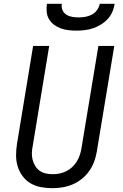

<svg xmlns="http://www.w3.org/2000/svg" viewBox="-20 -975 640 1003"><path d="M254 8Q254 8 254 8Q254 8 254 8Q223 8 193.5 2.5Q164 -3 139.5 -17.5Q115 -32 98 -55Q81 -78 72.5 -105.5Q64 -133 64 -163.5Q64 -194 69 -225L153 -735H237L151 -213Q147 -194 146.5 -175.5Q146 -157 150.5 -140Q155 -123 164 -108Q173 -93 187 -83Q201 -73 219 -69Q237 -65 255 -65Q273 -65 290.5 -68.5Q308 -72 325 -80Q342 -88 356 -101Q370 -114 380 -129.5Q390 -145 396 -162.5Q402 -180 405 -197L494 -735H577L486 -185Q482 -159 472.5 -132.5Q463 -106 447 -83Q431 -60 408.5 -41.5Q386 -23 360 -12Q334 -1 307.5 3.5Q281 8 254 8ZM379 -815Q358 -815 337 -817.5Q316 -820 297 -827Q278 -834 262 -846Q246 -858 236 -875Q226 -892 224 -913Q222 -934 225 -955H303Q300 -938 306.5 -922.5Q313 -907 326.5 -898.5Q340 -890 356.5 -887Q373 -884 390 -884Q408 -884 425.5 -887Q443 -890 459.5 -898.5Q476 -907 487 -922.5Q498 -938 501 -955H579Q576 -934 567 -913Q558 -892 542 -875Q526 -858 506 -846Q486 -834 465 -827Q444 -820 422 -817.5Q400 -815 379 -815Z"/></svg>

Font: Iosevka SS04 Extended Oblique
Style: Regular
Weight: 400
Width: 7
Italic angle: -9°
Monospace: yes
Designer: Belleve Invis
Foundry: Belleve Invis
Version: Version 19.0.0; ttfautohint (v1.8.4)